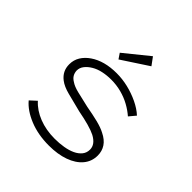

<svg xmlns="http://www.w3.org/2000/svg" viewBox="-197 -890 1051 1051"><g transform="rotate(45 328.5 -364.5)"><path d="M338 10Q254 10 187.5 -17Q121 -44 85 -87L122 -121Q157 -82 212 -60.5Q267 -39 333 -39Q370 -39 402.5 -44.5Q435 -50 459.5 -61.5Q484 -73 498.5 -91Q513 -109 513 -134Q513 -174 464 -200Q442 -211 406.5 -221Q371 -231 323 -240Q260 -256 215 -267.5Q170 -279 144 -299Q123 -315 112.5 -336Q102 -357 102 -384Q102 -417 118.5 -444Q135 -471 165 -491.5Q195 -512 234 -522.5Q273 -533 321 -533Q365 -533 409 -522.5Q453 -512 494 -492.5Q535 -473 563 -447L531 -409Q506 -431 473.5 -449Q441 -467 403 -477Q365 -487 324 -487Q291 -487 260.5 -480.5Q230 -474 206.5 -460Q183 -446 169 -428Q155 -410 155 -388Q156 -370 164 -356.5Q172 -343 189 -333Q209 -319 246 -310Q283 -301 336 -289Q387 -280 427.5 -270Q468 -260 494 -246Q531 -228 548.5 -201.5Q566 -175 566 -141Q566 -95 537.5 -61Q509 -27 457.5 -8.5Q406 10 338 10ZM274 -593 253 -624 395 -739 428 -694Z"/></g></svg>

Font: Lexend Giga ExtraLight
Style: Regular
Weight: 250
Version: Version 1.007